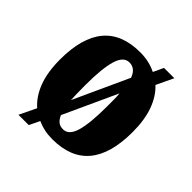

<svg xmlns="http://www.w3.org/2000/svg" viewBox="-168 -703 869 869"><g transform="rotate(45 266.5 -268.0)"><path d="M117 -41Q77 -76 55.5 -133Q34 -190 34 -270Q34 -550 268 -550Q325 -550 371 -527L394 -576H460L421 -494Q458 -460 478.5 -404Q499 -348 499 -270Q499 10 265 10Q237 10 213.5 5Q190 0 168 -10L144 40H78ZM320 -439Q304 -483 266 -483Q229 -483 213 -429.5Q197 -376 197 -270Q197 -243 197.5 -219Q198 -195 199 -175ZM267 -56Q304 -56 319.5 -109.5Q335 -163 335 -268Q335 -291 335 -312Q335 -333 333 -352L215 -95Q224 -75 236 -65.5Q248 -56 267 -56Z"/></g></svg>

Font: Noto Serif Thai ExtraCondensed Black
Style: Regular
Weight: 900
Width: 2
Designer: Monotype Design Team
Foundry: Monotype Imaging Inc.
Version: Version 2.002; ttfautohint (v1.8.4.7-5d5b)